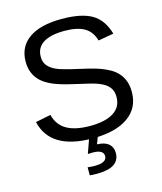

<svg xmlns="http://www.w3.org/2000/svg" viewBox="-131 -793 929 1101"><g transform="rotate(-15 333.5 -243.0)"><path d="M621.1 -189.9Q621.1 -94.7 546.6 -42.5Q472.2 9.8 336.9 9.8Q85.4 9.8 45.4 -165L135.7 -183.1Q151.4 -121.1 202.1 -92Q252.9 -63 340.3 -63Q430.7 -63 479.7 -94Q528.8 -125 528.8 -185.1Q528.8 -218.8 513.4 -239.7Q498 -260.7 470.2 -274.4Q442.4 -288.1 403.8 -297.4Q365.2 -306.6 318.4 -317.4Q236.8 -335.4 194.6 -353.5Q152.3 -371.6 127.9 -393.8Q103.5 -416 90.6 -445.8Q77.6 -475.6 77.6 -514.2Q77.6 -602.5 145.3 -650.4Q212.9 -698.2 338.9 -698.2Q456.1 -698.2 518.1 -662.4Q580.1 -626.5 605 -540L513.2 -523.9Q498 -578.6 455.6 -603.3Q413.1 -627.9 337.9 -627.9Q255.4 -627.9 211.9 -600.6Q168.5 -573.2 168.5 -519Q168.5 -487.3 185.3 -466.6Q202.1 -445.8 233.9 -431.4Q265.6 -417 360.4 -396Q392.1 -388.7 423.6 -381.1Q455.1 -373.5 483.9 -363Q512.7 -352.5 537.8 -338.4Q563 -324.2 581.5 -303.7Q600.1 -283.2 610.6 -255.4Q621.1 -227.5 621.1 -189.9ZM441.9 123.5Q441.9 211.9 308.1 211.9Q280.3 211.9 264.2 210V162.1Q288.1 165 306.2 165Q377.9 165 377.9 125.5Q377.9 87.9 313 87.9Q292 87.9 285.2 88.9L316.9 0H369.1L350.1 48.8Q396 50.3 418.9 70.1Q441.9 89.8 441.9 123.5Z"/></g></svg>

Font: Arial
Style: Regular
Weight: 400
Designer: Steve Matteson
Foundry: Ascender Corporation
Version: Version 2.00.3